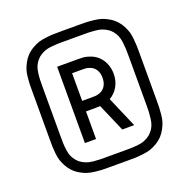

<svg xmlns="http://www.w3.org/2000/svg" viewBox="-146 -806 1112 1130"><g transform="rotate(-20 410.0 -241.5)"><path d="M461.9 121.1Q492.7 121.1 507.8 120.8Q522.9 120.6 546.9 118.2Q570.8 115.7 585 110.8Q599.1 106 615.2 96.7Q631.3 87.4 643.1 73.2Q656.2 58.1 663.8 40.8Q671.4 23.4 674.6 -1.5Q677.7 -26.4 678.5 -44.2Q679.2 -62 679.2 -98.1V-384.8Q679.2 -420.9 678.5 -438.7Q677.7 -456.5 674.6 -481.4Q671.4 -506.3 663.8 -523.7Q656.2 -541 643.1 -556.2Q631.3 -570.3 615.2 -579.6Q599.1 -588.9 585 -593.8Q570.8 -598.6 546.9 -601.1Q522.9 -603.5 507.8 -603.8Q492.7 -604 461.9 -604H357.9Q327.1 -604 312 -603.8Q296.9 -603.5 272.9 -601.1Q249 -598.6 234.9 -593.8Q220.7 -588.9 204.6 -579.6Q188.5 -570.3 176.8 -556.2Q163.6 -541 156 -523.9Q148.4 -506.8 145.3 -481.4Q142.1 -456.1 141.6 -439Q141.1 -421.9 141.1 -384.8V-98.1Q141.1 -61 141.6 -43.9Q142.1 -26.9 145.3 -1.5Q148.4 23.9 156 41Q163.6 58.1 176.8 73.2Q188.5 87.4 204.6 96.7Q220.7 106 234.9 110.8Q249 115.7 272.9 118.2Q296.9 120.6 312 120.8Q327.1 121.1 357.9 121.1ZM461.9 -666Q494.6 -666 512.2 -665.5Q529.8 -665 559.3 -661.6Q588.9 -658.2 607.9 -651.9Q627 -645.5 649.7 -632.3Q672.4 -619.1 689.9 -600.1Q706.1 -582.5 716.8 -561.5Q727.5 -540.5 733.2 -523.2Q738.8 -505.9 741.5 -478.3Q744.1 -450.7 744.6 -434.1Q745.1 -417.5 745.1 -384.8V-98.1Q745.1 -65.4 744.6 -48.8Q744.1 -32.2 741.5 -4.6Q738.8 22.9 733.2 40.3Q727.5 57.6 716.8 78.6Q706.1 99.6 689.9 117.2Q672.4 136.2 649.7 149.4Q627 162.6 607.9 168.9Q588.9 175.3 559.3 178.7Q529.8 182.1 512.2 182.6Q494.6 183.1 461.9 183.1H357.9Q325.2 183.1 307.6 182.6Q290 182.1 260.5 178.7Q231 175.3 211.9 168.9Q192.9 162.6 170.2 149.4Q147.5 136.2 129.9 117.2Q113.8 99.6 103 78.6Q92.3 57.6 86.7 40.3Q81.1 22.9 78.4 -4.9Q75.7 -32.7 75.4 -48.6Q75.2 -64.5 75.2 -98.1V-384.8Q75.2 -418.5 75.4 -434.3Q75.7 -450.2 78.4 -478Q81.1 -505.9 86.7 -523.2Q92.3 -540.5 103 -561.5Q113.8 -582.5 129.9 -600.1Q147.5 -619.1 170.2 -632.3Q192.9 -645.5 211.9 -651.9Q231 -658.2 260.5 -661.6Q290 -665 307.6 -665.5Q325.2 -666 357.9 -666ZM393.1 -238.8Q408.2 -238.8 417 -239.5Q425.8 -240.2 439.7 -244.6Q453.6 -249 463.9 -257.8Q491.2 -281.7 491.2 -326.2Q491.2 -369.1 463.9 -393.1Q453.6 -401.9 439.7 -406.2Q425.8 -410.6 417 -411.4Q408.2 -412.1 393.1 -412.1H332V-238.8ZM487.8 -192.9 570.8 0H496.1L420.9 -173.8Q411.1 -172.9 393.1 -172.9H332V0H262.2V-478H393.1Q414.6 -478 428.7 -476.8Q442.9 -475.6 467.8 -466.8Q492.7 -458 512.2 -440.9Q534.7 -421.4 547.9 -390.9Q561 -360.4 561 -326.2Q561 -280.8 541 -246.3Q521 -211.9 487.8 -192.9Z"/></g></svg>

Font: Gidolinya
Style: Regular
Weight: 400
Version: Version 1.0.3